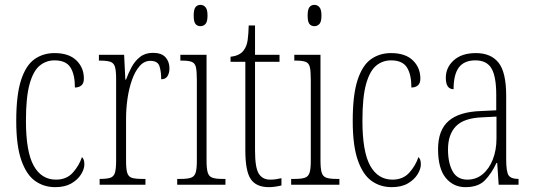

<svg xmlns="http://www.w3.org/2000/svg" viewBox="-20 -762 2197 792"><path d="M208 10Q161 10 125 -15.5Q89 -41 68 -101Q47 -161 47 -263Q47 -371 67 -432Q87 -493 122.5 -518Q158 -543 205 -543Q264 -543 295 -513Q326 -483 326 -438Q326 -418 315.5 -409.5Q305 -401 289 -401Q289 -455 270.5 -484Q252 -513 205 -513Q170 -513 143.5 -491Q117 -469 102 -415Q87 -361 87 -264Q87 -136 119 -78.5Q151 -21 211 -21Q255 -21 281 -50.5Q307 -80 318 -114Q323 -109 325.5 -102.5Q328 -96 328 -84Q328 -65 314.5 -43Q301 -21 274.5 -5.5Q248 10 208 10Z M391 0V-24H393Q420 -24 434.5 -28.5Q449 -33 454 -49Q459 -65 459 -100V-437Q459 -471 454 -487Q449 -503 434 -507.5Q419 -512 391 -512H388V-536H492L497 -434H500Q509 -459 522.5 -484.5Q536 -510 557.5 -527Q579 -544 611 -544Q646 -544 662.5 -526Q679 -508 679 -480Q679 -461 671 -448Q663 -435 645 -435Q645 -466 638 -488.5Q631 -511 600 -511Q575 -511 556 -489.5Q537 -468 524.5 -432.5Q512 -397 506 -355.5Q500 -314 500 -274V-99Q500 -64 505 -48.5Q510 -33 524 -28.5Q538 -24 567 -24H580V0Z M807 -654Q794 -654 786.5 -663Q779 -672 779 -698Q779 -723 786.5 -732.5Q794 -742 807 -742Q819 -742 827.5 -732.5Q836 -723 836 -698Q836 -672 827.5 -663Q819 -654 807 -654ZM711 0V-24H726Q754 -24 768 -29Q782 -34 787 -49.5Q792 -65 792 -99V-434Q792 -469 788 -485.5Q784 -502 770.5 -507Q757 -512 731 -512H724V-536H832V-100Q832 -66 837 -50Q842 -34 856 -29Q870 -24 897 -24H910V0Z M1089 10Q1037 10 1014.5 -23Q992 -56 992 -142V-507H931V-528Q969 -532 985 -554Q998 -571 1001.5 -596Q1005 -621 1006 -657H1032V-536H1133V-507H1032V-141Q1032 -70 1047.5 -45.5Q1063 -21 1094 -21Q1107 -21 1117.5 -22.5Q1128 -24 1141 -27V3Q1129 6 1115.5 8Q1102 10 1089 10Z M1277 -654Q1264 -654 1256.5 -663Q1249 -672 1249 -698Q1249 -723 1256.5 -732.5Q1264 -742 1277 -742Q1289 -742 1297.5 -732.5Q1306 -723 1306 -698Q1306 -672 1297.5 -663Q1289 -654 1277 -654ZM1181 0V-24H1196Q1224 -24 1238 -29Q1252 -34 1257 -49.5Q1262 -65 1262 -99V-434Q1262 -469 1258 -485.5Q1254 -502 1240.5 -507Q1227 -512 1201 -512H1194V-536H1302V-100Q1302 -66 1307 -50Q1312 -34 1326 -29Q1340 -24 1367 -24H1380V0Z M1596 10Q1549 10 1513 -15.5Q1477 -41 1456 -101Q1435 -161 1435 -263Q1435 -371 1455 -432Q1475 -493 1510.5 -518Q1546 -543 1593 -543Q1652 -543 1683 -513Q1714 -483 1714 -438Q1714 -418 1703.5 -409.5Q1693 -401 1677 -401Q1677 -455 1658.5 -484Q1640 -513 1593 -513Q1558 -513 1531.5 -491Q1505 -469 1490 -415Q1475 -361 1475 -264Q1475 -136 1507 -78.5Q1539 -21 1599 -21Q1643 -21 1669 -50.5Q1695 -80 1706 -114Q1711 -109 1713.5 -102.5Q1716 -96 1716 -84Q1716 -65 1702.5 -43Q1689 -21 1662.5 -5.5Q1636 10 1596 10Z M1900 10Q1850 10 1818.5 -28.5Q1787 -67 1787 -147Q1787 -225 1830.5 -263Q1874 -301 1964 -304L2027 -307V-371Q2027 -446 2007.5 -479.5Q1988 -513 1941 -513Q1895 -513 1873 -484Q1851 -455 1851 -394Q1819 -394 1819 -441Q1819 -484 1852 -513.5Q1885 -543 1943 -543Q2005 -543 2036.5 -503.5Q2068 -464 2068 -367V-105Q2068 -52 2078.5 -38Q2089 -24 2117 -24H2119V0H2037L2031 -90H2028Q2008 -47 1980.5 -18.5Q1953 10 1900 10ZM1908 -21Q1944 -21 1971 -43.5Q1998 -66 2013 -104.5Q2028 -143 2028 -191V-281L1969 -278Q1893 -275 1860.5 -241Q1828 -207 1828 -146Q1828 -90 1847 -55.5Q1866 -21 1908 -21Z"/></svg>

Font: Noto Serif ExtraCondensed ExtraLight
Style: Regular
Weight: 200
Width: 2
Designer: Monotype Design Team
Foundry: Monotype Imaging Inc.
Version: Version 2.015